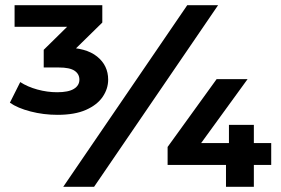

<svg xmlns="http://www.w3.org/2000/svg" viewBox="-20 -720 1084 740"><path d="M201.8 -277.4Q147.8 -277.4 97.7 -290.4Q47.6 -303.4 18.1 -324.2L58 -403.7Q85.8 -385.5 123.9 -375Q162 -364.5 200.2 -364.5Q243.7 -364.5 264.8 -377.5Q286 -390.5 286 -413Q286 -434.8 267.3 -447.4Q248.7 -459.9 206.6 -459.9H148.5V-528L276.9 -654.3L291.1 -616.8H36.2V-700H374.3V-633.1L245.5 -506.8L196.6 -536.6H228.7Q311.3 -536.6 354.1 -502.2Q396.9 -467.8 396.9 -413Q396.9 -378 375.8 -346.9Q354.7 -315.8 311.5 -296.6Q268.3 -277.4 201.8 -277.4ZM223.7 0 701.7 -700H820.6L342.6 0ZM626 -84.3V-153.6L814.9 -415H934.2L744.3 -153.6L693.4 -168.7H1025.3V-84.3ZM851 0V-84.3L862.4 -168.7V-238.8H958.4V0Z"/></svg>

Font: Montserrat Alternates Thin
Style: Regular
Weight: 100
Designer: Julieta Ulanovsky
Foundry: Julieta Ulanovsky
Version: Version 9.000